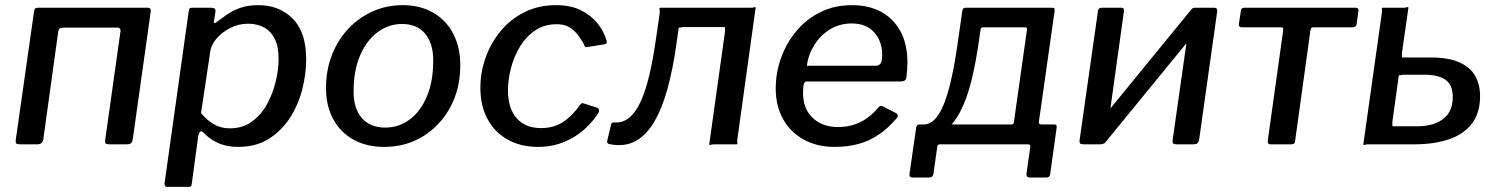

<svg xmlns="http://www.w3.org/2000/svg" viewBox="-20 -560 5812 745"><path d="M57 0Q46 0 43 -3.5Q40 -7 41 -16L112 -515Q113 -530 127 -530H554Q566 -530 565 -516L495 -19Q493 -8 488 -4Q483 0 472 0H404Q393 0 390 -3.5Q387 -7 388 -16L447 -435Q449 -443 446 -448Q443 -453 435 -453H227Q218 -453 213 -450Q208 -447 206 -438L148 -19Q145 0 125 0Z M627 165Q622 165 619.5 159.5Q617 154 619 148L712 -515Q713 -525 716 -527.5Q719 -530 729 -530H800Q808 -530 812.5 -526.5Q817 -523 816 -515L810 -476Q809 -470 813 -470.5Q817 -471 824 -477Q839 -488 860 -503Q881 -518 911 -529Q941 -540 983 -540Q1064 -540 1116 -487.5Q1168 -435 1168 -330Q1168 -272 1152.5 -212Q1137 -152 1104.5 -102Q1072 -52 1022.5 -21Q973 10 904 10Q858 10 824.5 -6Q791 -22 770 -45Q761 -54 756 -48.5Q751 -43 749 -31L724 154Q723 161 721 163Q719 165 712 165H627ZM872 -62Q921 -62 956.5 -87.5Q992 -113 1015 -154Q1038 -195 1049.5 -242Q1061 -289 1061 -332Q1061 -381 1045.5 -410.5Q1030 -440 1003.5 -454Q977 -468 943 -468Q905 -468 872.5 -451Q840 -434 819.5 -409.5Q799 -385 796 -361L760 -121Q784 -93 810.5 -77.5Q837 -62 872 -62Z M1471 10Q1402 10 1351 -18.5Q1300 -47 1272.5 -98.5Q1245 -150 1245 -218Q1245 -289 1268.5 -348Q1292 -407 1333 -450Q1374 -493 1427.5 -516.5Q1481 -540 1542 -540Q1611 -540 1661.5 -510.5Q1712 -481 1739 -428.5Q1766 -376 1766 -307Q1766 -215 1727 -143.5Q1688 -72 1621.5 -31Q1555 10 1471 10ZM1475 -65Q1528 -65 1570 -96.5Q1612 -128 1636.5 -186Q1661 -244 1661 -325Q1661 -392 1629.5 -429.5Q1598 -467 1540 -467Q1488 -467 1445 -435Q1402 -403 1377 -344.5Q1352 -286 1352 -205Q1352 -139 1384 -102Q1416 -65 1475 -65Z M2137 -540Q2194 -540 2233.5 -520.5Q2273 -501 2298 -470Q2323 -439 2334 -401Q2335 -395 2333.5 -392.5Q2332 -390 2325 -388L2256 -377Q2252 -376 2249 -380.5Q2246 -385 2244 -392Q2230 -416 2215.5 -432.5Q2201 -449 2183.5 -457.5Q2166 -466 2140 -466Q2093 -466 2057.5 -442.5Q2022 -419 1998.5 -380.5Q1975 -342 1963 -297Q1951 -252 1951 -210Q1951 -139 1985 -101Q2019 -63 2079 -63Q2128 -63 2164 -86Q2200 -109 2233 -156Q2238 -162 2247 -158L2297 -142Q2301 -141 2303.5 -135.5Q2306 -130 2302 -122Q2287 -98 2264.5 -74.5Q2242 -51 2213 -32Q2184 -13 2147.5 -1.5Q2111 10 2068 10Q2000 10 1949.5 -18.5Q1899 -47 1871.5 -98.5Q1844 -150 1844 -219Q1844 -280 1864.5 -337Q1885 -394 1923 -440Q1961 -486 2015.5 -513Q2070 -540 2137 -540Z M2344 -1Q2334 -3 2336 -13L2351 -76Q2353 -86 2363 -85Q2395 -82 2420.5 -102.5Q2446 -123 2465.5 -165Q2485 -207 2499.5 -268.5Q2514 -330 2525 -407L2540 -511Q2540 -520 2539 -525Q2538 -530 2542 -530H2894Q2903 -530 2907 -532Q2911 -534 2912 -530L2841 -19Q2840 -11 2841 -5.5Q2842 0 2838 0H2751Q2743 0 2738 2Q2733 4 2732 0L2793 -436Q2794 -445 2793 -450Q2792 -455 2796 -455H2633Q2625 -455 2620 -453Q2615 -451 2614 -455L2604 -385Q2591 -292 2570 -215.5Q2549 -139 2518 -86.5Q2487 -34 2444 -11.5Q2401 11 2344 -1Z M3218 10Q3150 10 3098.5 -18.5Q3047 -47 3018.5 -98Q2990 -149 2990 -217Q2990 -279 3011 -336.5Q3032 -394 3070.5 -440Q3109 -486 3163.5 -513Q3218 -540 3286 -540Q3352 -540 3400 -513.5Q3448 -487 3474.5 -437.5Q3501 -388 3501 -317Q3501 -304 3500 -289.5Q3499 -275 3497 -260Q3496 -252 3491 -248Q3486 -244 3476 -244H3110Q3102 -244 3099 -233.5Q3096 -223 3096 -199Q3096 -137 3134 -102Q3172 -67 3232 -67Q3279 -67 3318 -86Q3357 -105 3390 -145Q3395 -150 3399 -149.5Q3403 -149 3408 -146L3455 -122Q3469 -115 3460 -102Q3425 -61 3388 -36.5Q3351 -12 3309.5 -1Q3268 10 3218 10ZM3380 -305Q3390 -305 3396.5 -313.5Q3403 -322 3403 -348Q3403 -400 3372 -434.5Q3341 -469 3285 -469Q3238 -469 3200.5 -446Q3163 -423 3139.5 -385Q3116 -347 3111 -305Z M3522 129Q3514 129 3511 125.5Q3508 122 3509 115L3535 -65Q3537 -77 3548 -77H3906Q3913 -77 3914 -85L3965 -446Q3966 -454 3957 -454H3795Q3786 -454 3785 -446L3714 -518Q3716 -530 3726 -530H4060Q4069 -530 4071 -527.5Q4073 -525 4072 -517L4011 -87Q4011 -77 4020 -77H4071Q4082 -77 4080 -65L4055 115Q4054 122 4050.5 125.5Q4047 129 4039 129H3977Q3961 129 3963 114L3978 8Q3978 0 3969 0H3627Q3618 0 3617 8L3602 114Q3600 129 3584 129ZM3564 -31V-77Q3597 -77 3622 -116Q3647 -155 3665.5 -229Q3684 -303 3698 -407L3714 -518H3795L3779 -405Q3767 -319 3749.5 -248Q3732 -177 3706 -127Q3680 -77 3645 -51.5Q3610 -26 3564 -31Z M4341 -516 4272 -19Q4269 0 4249 0H4185Q4174 0 4171 -3.5Q4168 -7 4169 -16L4240 -515Q4241 -530 4255 -530H4331Q4343 -530 4341 -516ZM4703 -516 4633 -19Q4631 -8 4626 -4Q4621 0 4610 0H4546Q4535 0 4532 -3.5Q4529 -7 4530 -16L4601 -515Q4603 -530 4616 -530H4692Q4704 -530 4703 -516ZM4604 -525 4657 -482 4266 -4 4214 -48Z M5228 -454H5076Q5067 -454 5065 -444L5005 -11Q5004 0 4991 0H4909Q4898 0 4899 -13L4959 -442Q4960 -448 4958 -451Q4956 -454 4950 -454H4799Q4786 -454 4787 -466L4795 -519Q4796 -530 4809 -530H5240Q5253 -530 5251 -519L5244 -466Q5242 -454 5228 -454Z M5270 0 5342 -511Q5343 -520 5342 -525Q5341 -530 5344 -530H5426Q5435 -530 5439.5 -532Q5444 -534 5445 -530L5420 -356Q5419 -348 5420 -342.5Q5421 -337 5418 -337H5531Q5601 -337 5643 -318Q5685 -299 5704 -265.5Q5723 -232 5723 -187Q5723 -123 5692.5 -82Q5662 -41 5606.5 -21Q5551 -1 5475 0H5289Q5281 0 5276 2Q5271 4 5270 0ZM5381 -70H5485Q5548 -72 5582.5 -100.5Q5617 -129 5617 -184Q5617 -232 5587.5 -251.5Q5558 -271 5503 -270H5427Q5419 -270 5414 -268Q5409 -266 5408 -270L5383 -89Q5382 -81 5383 -75.5Q5384 -70 5381 -70Z"/></svg>

Font: Libre Franklin Medium
Style: Italic
Weight: 500
Italic angle: -8°
Designer: Pablo Impallari, Rodrigo Fuenzalida, Nhung Nguyen
Foundry: Impallari Type
Version: Version 3.000